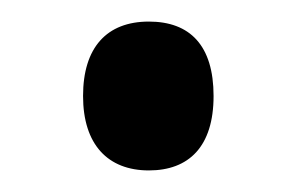

<svg xmlns="http://www.w3.org/2000/svg" viewBox="-20 -441 276 178"><path d="M57 -352C57 -307 80 -283 118 -283C155 -283 178 -305 178 -352C178 -399 156 -421 118 -421C79 -421 57 -397 57 -352Z"/></svg>

Font: Noto Sans Malayalam ExtraCondensed Medium
Style: Regular
Weight: 500
Width: 2
Designer: Jelle Bosma - Monotype Design Team
Foundry: Monotype Imaging Inc.
Version: Version 2.104